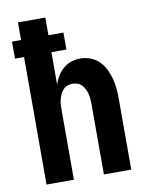

<svg xmlns="http://www.w3.org/2000/svg" viewBox="-83 -796 666 857"><g transform="rotate(-10 250.0 -367.5)"><path d="M58 0V-578H17V-655H58V-735H182V-655H250V-578H182V-432Q189 -452 200 -470Q211 -488 227 -501.5Q243 -515 263 -521.5Q283 -528 304 -528Q327 -528 349.5 -519.5Q372 -511 388.5 -494.5Q405 -478 415.5 -456.5Q426 -435 432 -412.5Q438 -390 440 -366.5Q442 -343 442 -320V0H318V-320Q318 -332 317 -343.5Q316 -355 313 -366Q310 -377 305 -387.5Q300 -398 292 -406.5Q284 -415 273 -419Q262 -423 250 -423Q238 -423 227 -419Q216 -415 208 -406.5Q200 -398 195 -387.5Q190 -377 187 -366Q184 -355 183 -343.5Q182 -332 182 -320V0Z"/></g></svg>

Font: Iosevka Extrabold
Style: Regular
Weight: 800
Monospace: yes
Designer: Belleve Invis
Foundry: Belleve Invis
Version: Version 32.5.0; ttfautohint (v1.8.4)